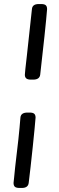

<svg xmlns="http://www.w3.org/2000/svg" viewBox="-20 -790 290 950"><path d="M213 -745Q210 -705 200 -610.5Q190 -516 179 -421Q176 -396 144 -396H133Q117 -396 110 -402Q103 -408 103 -420Q103 -430 113 -515Q133 -693 138 -745Q140 -770 172 -770H183Q200 -770 206.5 -764Q213 -758 213 -745ZM156 -208Q153 -168 142 -62.5Q131 43 122 115Q119 140 88 140H77Q60 140 53.5 134Q47 128 47 115Q48 107 50 87Q52 67 55 37Q74 -116 81 -208Q83 -233 116 -233H127Q143 -233 149.5 -227Q156 -221 156 -208Z"/></svg>

Font: Asap-MediumItalic
Style: Italic
Weight: 500
Italic angle: -6°
Designer: Pablo Cosgaya
Foundry: Omnibus-Type
Version: Version 2.000; ttfautohint (v1.8)